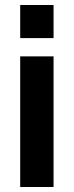

<svg xmlns="http://www.w3.org/2000/svg" viewBox="-20 -750 295 770"><path d="M61 -597.2V-730H194.8V-597.2ZM61 0V-523.9H194.8V0Z"/></svg>

Font: Rawline
Style: Bold
Weight: 700
Designer: Matt McInerney, Pablo Impallari, Rodrigo Fuenzalida
Foundry: Matt McInerney, Pablo Impallari, Rodrigo Fuenzalida
Version: Version 4.020;PS 004.020;hotconv 1.0.88;makeotf.lib2.5.64775